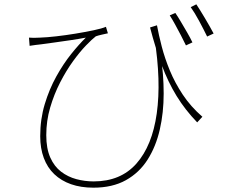

<svg xmlns="http://www.w3.org/2000/svg" viewBox="-20 -816 1040 888"><path d="M706 -699Q714 -655 728 -601Q742 -547 765.5 -490Q789 -433 825.5 -378Q862 -323 916 -276L892 -250Q836 -308 796.5 -372.5Q757 -437 728 -515Q699 -593 674 -689ZM114 -642Q134 -640 165 -642Q196 -643 240 -648Q284 -653 329.5 -660.5Q375 -668 413 -676Q451 -684 470 -692L479 -662Q470 -660 452 -656Q434 -652 423 -648Q406 -635 377.5 -605.5Q349 -576 317.5 -532.5Q286 -489 258 -434.5Q230 -380 212 -318.5Q194 -257 194 -191Q194 -129 212.5 -87.5Q231 -46 262.5 -22Q294 2 333 12.5Q372 23 413 23Q538 23 611 -59.5Q684 -142 705 -291.5Q726 -441 694 -642L723 -563Q737 -472 737 -383.5Q737 -295 719 -216.5Q701 -138 662.5 -77.5Q624 -17 562 17.5Q500 52 412 52Q354 52 308.5 36Q263 20 231 -10.5Q199 -41 182.5 -85.5Q166 -130 166 -186Q166 -265 187 -334.5Q208 -404 240.5 -462.5Q273 -521 309.5 -566.5Q346 -612 377 -642Q346 -636 305.5 -630Q265 -624 228.5 -619Q192 -614 170 -611Q157 -610 144 -608Q131 -606 117 -604ZM791 -756Q802 -740 816.5 -715.5Q831 -691 845.5 -666Q860 -641 870 -620L840 -606Q830 -627 816.5 -653Q803 -679 789.5 -703.5Q776 -728 765 -745ZM888 -796Q904 -772 927.5 -732.5Q951 -693 968 -661L938 -647Q922 -680 901 -719Q880 -758 862 -783Z"/></svg>

Font: Noto Sans KR Thin
Style: Regular
Weight: 100
Designer: Ryoko NISHIZUKA 西塚涼子 (kana, bopomofo & ideographs); Paul D. Hunt (Latin, Greek & Cyrillic); Sandoll Communications 산돌커뮤니
Foundry: Adobe
Version: Version 2.004-H2;hotconv 1.0.118;makeotfexe 2.5.65603